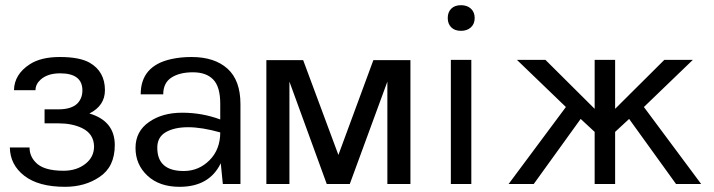

<svg xmlns="http://www.w3.org/2000/svg" viewBox="-20 -710 2756 741"><path d="M211 -490Q287 -490 326 -468Q385 -434 385 -362Q385 -302 325 -272Q423 -243 423 -150Q423 -66 364 -27Q308 11 231 11Q129 11 74 -31.5Q19 -74 18 -141H94Q94 -108 117 -84Q147 -51 225 -51Q276 -51 310 -78Q343 -104 343 -145Q342 -194 296 -216Q258 -234 205 -234H152V-288H205Q256 -288 279 -311Q298 -331 298 -361Q298 -427 212 -427Q164 -427 137 -403Q117 -385 117 -362H34Q35 -423 95 -462Q138 -490 211 -490Z M555 -239Q606 -275 683 -275Q760 -275 830 -249V-310Q830 -375 803 -403Q776 -431 724.5 -431Q673 -431 641.5 -410.5Q610 -390 610 -346H523Q523 -456 641 -482Q677 -490 719 -490Q808 -490 858 -445Q908 -400 908 -308V0H840L832 -80Q788 11 673 11Q595 11 549 -32Q503 -75 503 -139Q503 -203 555 -239ZM587 -140Q587 -50 689 -50Q747 -50 788.5 -91.5Q830 -133 830 -199Q759 -219 706 -219Q653 -219 620 -200Q587 -181 587 -140Z M1008 0V-478H1150L1286 -112L1421 -478H1564V0H1475V-395L1330 0H1241L1097 -395V0Z M1721.5 -604.5Q1708 -618 1708 -640.5Q1708 -663 1721.5 -676.5Q1735 -690 1759 -690Q1783 -690 1797.5 -676.5Q1812 -663 1812 -640.5Q1812 -618 1797.5 -604.5Q1783 -591 1759 -591Q1735 -591 1721.5 -604.5ZM1720 0V-479H1799V0Z M1943 0 2164 -297 1975 -479H2085L2275 -290V-479H2354V-290L2544 -479H2654L2465 -297L2686 0H2589L2408 -251L2354 -201V0H2275V-201L2221 -251L2040 0Z"/></svg>

Font: Karmilla
Style: Regular
Weight: 400
Designer: Jonathan Pinhorn
Version: Version 1.000